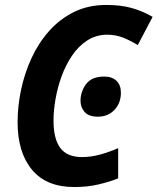

<svg xmlns="http://www.w3.org/2000/svg" viewBox="-20 -745 636 775"><path d="M280 10Q167 10 109 -60Q51 -130 51 -252Q51 -316 65 -382.5Q79 -449 107 -510Q135 -571 178 -619.5Q221 -668 278.5 -696.5Q336 -725 409 -725Q467 -725 510.5 -713Q554 -701 596 -677L536 -563Q507 -581 477 -593Q447 -605 410 -605Q366 -604 331 -581Q296 -558 270.5 -520Q245 -482 228.5 -436.5Q212 -391 204 -344.5Q196 -298 196 -259Q196 -184 223.5 -147.5Q251 -111 311 -111Q347 -111 383.5 -121Q420 -131 457 -147V-25Q425 -12 379.5 -1Q334 10 280 10ZM375 -274Q338 -274 321.5 -293Q305 -312 305 -338Q305 -375 327.5 -405.5Q350 -436 401 -436Q432 -436 450 -419Q468 -402 468 -371Q468 -329 442 -301.5Q416 -274 375 -274Z"/></svg>

Font: Noto Sans SemiCondensed
Style: Bold Italic
Weight: 700
Width: 4
Italic angle: -12°
Designer: Monotype Design Team
Foundry: Monotype Imaging Inc.
Version: Version 2.013; ttfautohint (v1.8.4.7-5d5b)